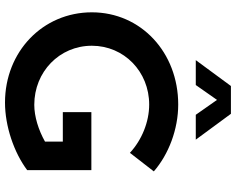

<svg xmlns="http://www.w3.org/2000/svg" viewBox="-110 -850 966 787"><g transform="rotate(90 373.5 -457.0)"><path d="M390 -863 451 -776H553L447 -920H333L227 -776H329ZM440 -348V-231H561V-158C513 -131 458 -114 410 -114C275 -114 168 -217 168 -350C168 -482 274 -585 409 -585C480 -585 554 -555 607 -506L683 -604C613 -665 510 -704 409 -704C195 -704 31 -551 31 -350C31 -149 192 6 401 6C498 6 606 -31 678 -85V-348Z"/></g></svg>

Font: Montserrat_SPRD_medium Medium
Style: Regular
Weight: 400
Designer: Julieta Ulanovsky edited by Nelly Hempel
Foundry: Julieta Ulanovsky
Version: Version 4.000;PS 004.000;hotconv 1.0.88;makeotf.lib2.5.64775